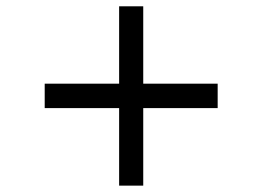

<svg xmlns="http://www.w3.org/2000/svg" viewBox="-20 -601 827 606"><path d="M356 -259.8H121.1V-336.9H356V-581.1H432.1V-336.9H667V-259.8H432.1V-15.1H356Z"/></svg>

Font: Oakes Grotesk
Style: Medium Italic
Weight: 500
Designer: Samuel Oakes
Foundry: Samuel Oakes
Version: Version 1.0 | wf-rip DC20170320